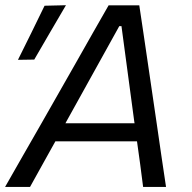

<svg xmlns="http://www.w3.org/2000/svg" viewBox="-43 -734 754 754"><path d="M-23 0Q10 -58 46.5 -121.8Q83 -185.5 116 -243L255.5 -488Q291 -551 321.5 -604.5Q352 -657.5 383.5 -713H504L520 -606Q527.5 -552.5 537.5 -487L573.5 -241.5Q582 -182.5 591.2 -119.5Q600.5 -56.5 609 0H519Q513.5 -43 507.5 -89Q501 -134.5 495 -179H174.5Q149.5 -134.5 124.5 -89.2Q99.5 -44 75 0ZM217.5 -256.5 214 -250H485.5L484.5 -255L434 -631.5H425.5ZM27.5 -499Q54.5 -553 80.5 -606Q106.5 -659 132 -711.5L216 -713.5Q184 -659 153.2 -606.2Q122.5 -553.5 91.5 -500Z"/></svg>

Font: Heraclito
Style: Italic
Weight: 400
Italic angle: -12°
Designer: Kostas Bartsokas (font) & Cristiano Sobral (main changes)
Foundry: Kostas Bartsokas (font) & Cristiano Sobral (main changes)
Version: Version 1.00;July 8, 2020;FontCreator 13.0.0.2655 64-bit